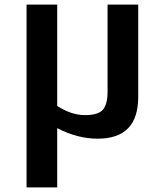

<svg xmlns="http://www.w3.org/2000/svg" viewBox="-20 -592 665 839"><path d="M230 227H96V-572H230V-129Q292 -89 351 -89Q410 -89 430 -113Q450 -137 450 -190V-572H584V-168Q584 14 407 14Q318 14 230 -32Z"/></svg>

Font: Sintony
Style: Bold
Weight: 700
Designer: Eduardo Rodriguez Tunni
Foundry: Eduardo Rodriguez Tunni
Version: Version 1.001